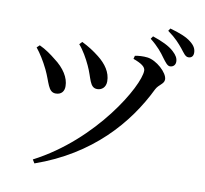

<svg xmlns="http://www.w3.org/2000/svg" viewBox="-94 -952 1188 1112"><g transform="rotate(10 500.0 -396.0)"><path d="M808 -675C826 -651 839 -633 854 -633C873 -633 886 -646 886 -665C886 -685 877 -702 854 -723C826 -749 782 -769 728 -787L717 -771C763 -735 789 -702 808 -675ZM901 -747C921 -722 932 -703 950 -703C969 -703 979 -715 979 -734C979 -757 969 -776 943 -796C917 -817 874 -834 819 -849L809 -834C859 -798 881 -771 901 -747ZM315 -668C341 -639 367 -593 384 -556C417 -487 416 -430 462 -430C488 -430 512 -448 512 -484C512 -537 480 -582 433 -619C400 -645 370 -664 330 -684ZM75 -607C100 -576 124 -538 147 -491C182 -419 184 -363 230 -363C264 -363 280 -386 279 -415C279 -463 247 -516 187 -560C164 -579 127 -606 91 -622ZM179 57C501 -56 689 -273 793 -487C809 -518 840 -526 840 -553C840 -592 771 -655 717 -661C692 -664 664 -662 644 -658L639 -639C689 -621 712 -604 712 -582C712 -493 508 -141 166 36Z"/></g></svg>

Font: Noto Serif SC SemiBold
Style: Regular
Weight: 600
Designer: Ryoko NISHIZUKA 西塚涼子 (kana & ideographs); Frank Grießhammer (Latin, Greek & Cyrillic); Wenlong ZHANG 张文龙 (bopomofo); San
Foundry: Adobe
Version: Version 2.001;hotconv 1.1.0;makeotfexe 2.6.0